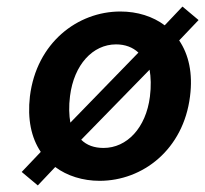

<svg xmlns="http://www.w3.org/2000/svg" viewBox="-20 -538 624 584"><path d="M436 -244C424 -149 366 -88 295 -88C267 -88 244 -96 227 -113L435 -326C439 -304 440 -275 436 -244ZM193 -246C205 -341 262 -403 333 -403C361 -403 384 -394 401 -378L194 -165C190 -187 189 -215 193 -246ZM535 -518 481 -461C445 -488 398 -503 346 -503C216 -503 91 -408 71 -245C63 -176 75 -119 104 -76L46 -15L95 26L148 -30C184 -3 232 12 283 12C414 12 538 -83 558 -245C567 -315 554 -372 525 -415L584 -477Z"/></svg>

Font: Falling Sky
Style: MedObl
Weight: 500
Designer: Paul D. Hunt
Foundry: Adobe Systems Incorporated
Version: Version 1.02